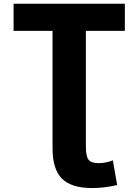

<svg xmlns="http://www.w3.org/2000/svg" viewBox="-20 -750 722 1001"><path d="M50.8 -588.9V-730.5H630.9V-588.9H427.7V12.7Q427.7 65.4 441.9 83Q456.1 100.6 493.7 100.6Q531.2 100.6 568.4 85.9L590.8 214.8Q522.5 230.5 460.9 230.5Q352.5 230.5 303.2 181.6Q253.9 132.8 253.9 22.5V-588.9Z"/></svg>

Font: GenEi M Gothic v2 Heavy
Style: Regular
Weight: 800
Version: Version 2.0